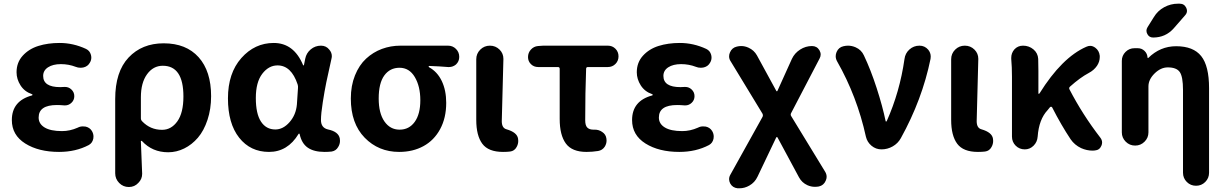

<svg xmlns="http://www.w3.org/2000/svg" viewBox="-20 -806 6602 1036"><path d="M298.8 13.7Q188.5 13.7 116.2 -31.7Q43.9 -77.1 43.9 -158.2Q43.9 -261.7 152.3 -291Q155.3 -292 155.3 -294.4Q155.3 -296.9 152.3 -297.9Q112.3 -311.5 90.8 -345.2Q69.3 -378.9 69.3 -416Q69.3 -468.8 102.5 -505.4Q135.7 -542 187 -558.1Q238.3 -574.2 301.8 -574.2Q375 -574.2 444.3 -542Q464.8 -532.2 470.7 -509.8Q472.7 -502 472.7 -495.1Q472.7 -480.5 464.8 -467.8Q454.1 -448.2 431.6 -442.4Q421.9 -440.4 414.1 -440.4Q400.4 -440.4 388.7 -445.3Q350.6 -460 308.6 -460Q265.6 -460 239.3 -442.9Q212.9 -425.8 212.9 -396.5Q212.9 -335.9 304.7 -335.9Q314.5 -335.9 327.1 -336.9Q329.1 -336.9 331.1 -336.9Q350.6 -336.9 365.2 -323.2Q380.9 -308.6 380.9 -287.1Q380.9 -265.6 365.2 -251Q350.6 -237.3 331.1 -237.3Q329.1 -237.3 327.1 -237.3Q303.7 -239.3 287.1 -239.3Q188.5 -239.3 188.5 -171.9Q188.5 -137.7 220.7 -118.2Q252.9 -98.6 314.5 -98.6Q357.4 -98.6 399.4 -117.2Q412.1 -124 426.8 -124Q434.6 -124 441.4 -123Q463.9 -118.2 475.6 -99.6Q484.4 -85 484.4 -69.3Q484.4 -63.5 483.4 -57.6Q478.5 -34.2 459 -23.4Q388.7 13.7 298.8 13.7Z M601.6 128.9V-271.5Q601.6 -418.9 673.8 -495.6Q746.1 -572.3 863.3 -572.3Q984.4 -572.3 1051.8 -497.1Q1119.1 -421.9 1119.1 -287.1Q1119.1 -217.8 1099.6 -159.2Q1080.1 -100.6 1047.9 -63Q1015.6 -25.4 974.1 -4.9Q932.6 15.6 887.7 15.6Q801.8 15.6 746.1 -44.9Q744.1 -46.9 741.7 -45.9Q739.3 -44.9 740.2 -42Q747.1 125 747.1 131.8Q747.1 160.2 726.6 180.7Q706.1 203.1 675.3 203.1Q644.5 203.1 623 181.2Q601.6 159.2 601.6 128.9ZM854.5 -105.5Q904.3 -105.5 937 -151.4Q969.7 -197.3 969.7 -285.2Q969.7 -451.2 858.4 -451.2Q806.6 -451.2 773.4 -405.3Q740.2 -359.4 740.2 -281.2V-168Q740.2 -158.2 747.1 -151.4Q791 -105.5 854.5 -105.5Z M1431.6 13.7Q1331.1 13.7 1270.5 -63Q1210 -139.6 1210 -275.4Q1210 -411.1 1282.2 -492.7Q1354.5 -574.2 1457 -574.2Q1565.4 -574.2 1615.2 -455.1Q1616.2 -453.1 1618.2 -453.1Q1620.1 -453.1 1620.1 -455.1L1627 -489.3Q1632.8 -519.5 1656.7 -539.6Q1680.7 -559.6 1711.9 -559.6Q1740.2 -559.6 1756.8 -538.1Q1770.5 -522.5 1770.5 -502.9Q1770.5 -497.1 1768.6 -489.3Q1750 -407.2 1740.7 -361.8Q1731.4 -316.4 1721.7 -254.4Q1711.9 -192.4 1711.9 -158.2Q1711.9 -116.2 1750 -107.4Q1806.6 -95.7 1813.5 -58.6Q1814.5 -51.8 1814.5 -45.9Q1814.5 -28.3 1804.7 -12.7Q1793 7.8 1769.5 11.7Q1751 13.7 1731.4 13.7Q1673.8 13.7 1640.6 -9.3Q1607.4 -32.2 1596.7 -83Q1595.7 -85 1593.8 -85Q1591.8 -85 1590.8 -83Q1532.2 13.7 1431.6 13.7ZM1465.8 -107.4Q1507.8 -107.4 1542.5 -147Q1577.1 -186.5 1582 -242.2L1587.9 -331.1Q1588.9 -341.8 1585.9 -350.6Q1551.8 -453.1 1477.5 -453.1Q1429.7 -453.1 1395 -407.7Q1360.4 -362.3 1360.4 -277.3Q1360.4 -192.4 1388.2 -149.9Q1416 -107.4 1465.8 -107.4Z M2133.8 13.7Q2022.5 13.7 1947.8 -63Q1873 -139.6 1873 -274.4Q1873 -343.8 1895.5 -399.4Q1918 -455.1 1955.6 -489.7Q1993.2 -524.4 2040.5 -542Q2087.9 -559.6 2140.6 -559.6H2397.5Q2422.9 -559.6 2440.4 -542Q2458 -524.4 2458 -499Q2458 -474.6 2440.4 -458Q2423.8 -444.3 2403.3 -444.3Q2400.4 -444.3 2397.5 -444.3Q2351.6 -448.2 2295.9 -450.2Q2293 -450.2 2293 -447.8Q2293 -445.3 2294.9 -443.4Q2339.8 -418.9 2363.8 -368.7Q2387.7 -318.4 2387.7 -251Q2387.7 -169.9 2355 -109.4Q2322.3 -48.8 2265.1 -17.6Q2208 13.7 2133.8 13.7ZM2135.7 -440.4Q2084 -440.4 2053.7 -398.9Q2023.4 -357.4 2023.4 -274.4Q2023.4 -195.3 2054.2 -150.9Q2085 -106.4 2136.2 -106.4Q2187.5 -106.4 2217.8 -148.4Q2248 -190.4 2248 -265.1Q2248 -339.8 2218.3 -390.1Q2188.5 -440.4 2135.7 -440.4Z M2694.3 13.7Q2615.2 13.7 2582.5 -30.3Q2549.8 -74.2 2549.8 -159.2V-486.3Q2549.8 -516.6 2571.3 -538.1Q2592.8 -559.6 2623.5 -559.6Q2654.3 -559.6 2675.8 -538.1Q2696.3 -517.6 2696.3 -488.3L2687.5 -152.3Q2687.5 -115.2 2712.9 -108.4Q2770.5 -91.8 2775.4 -57.6Q2776.4 -51.8 2776.4 -45.9Q2776.4 -28.3 2767.6 -12.7Q2755.9 8.8 2732.4 11.7Q2715.8 13.7 2694.3 13.7Z M3144.5 13.7Q3066.4 13.7 3033.2 -31.7Q3000 -77.1 3000 -164.1V-434.6Q3000 -444.3 2990.2 -444.3H2883.8Q2860.4 -444.3 2844.7 -460Q2829.1 -475.6 2829.1 -498Q2829.1 -521.5 2844.7 -538.6Q2860.4 -555.7 2882.8 -557.6L2911.1 -559.6H3259.8Q3284.2 -559.6 3300.8 -543Q3317.4 -526.4 3317.4 -502Q3317.4 -477.5 3300.8 -460.9Q3284.2 -444.3 3259.8 -444.3H3152.3Q3142.6 -444.3 3142.6 -434.6Q3137.7 -306.6 3137.7 -157.2Q3137.7 -128.9 3148.9 -117.7Q3160.2 -106.4 3181.6 -106.4Q3184.6 -106.4 3187.5 -106.4Q3188.5 -106.4 3189.5 -106.4Q3211.9 -106.4 3229.5 -93.8Q3249 -81.1 3252 -58.6Q3252.9 -52.7 3252.9 -47.9Q3252.9 -30.3 3243.2 -14.6Q3230.5 4.9 3207 8.8Q3175.8 13.7 3144.5 13.7Z M3645.5 13.7Q3535.2 13.7 3462.9 -31.7Q3390.6 -77.1 3390.6 -158.2Q3390.6 -261.7 3499 -291Q3502 -292 3502 -294.4Q3502 -296.9 3499 -297.9Q3459 -311.5 3437.5 -345.2Q3416 -378.9 3416 -416Q3416 -468.8 3449.2 -505.4Q3482.4 -542 3533.7 -558.1Q3585 -574.2 3648.4 -574.2Q3721.7 -574.2 3791 -542Q3811.5 -532.2 3817.4 -509.8Q3819.3 -502 3819.3 -495.1Q3819.3 -480.5 3811.5 -467.8Q3800.8 -448.2 3778.3 -442.4Q3768.6 -440.4 3760.7 -440.4Q3747.1 -440.4 3735.4 -445.3Q3697.3 -460 3655.3 -460Q3612.3 -460 3585.9 -442.9Q3559.6 -425.8 3559.6 -396.5Q3559.6 -335.9 3651.4 -335.9Q3661.1 -335.9 3673.8 -336.9Q3675.8 -336.9 3677.7 -336.9Q3697.3 -336.9 3711.9 -323.2Q3727.5 -308.6 3727.5 -287.1Q3727.5 -265.6 3711.9 -251Q3697.3 -237.3 3677.7 -237.3Q3675.8 -237.3 3673.8 -237.3Q3650.4 -239.3 3633.8 -239.3Q3535.2 -239.3 3535.2 -171.9Q3535.2 -137.7 3567.4 -118.2Q3599.6 -98.6 3661.1 -98.6Q3704.1 -98.6 3746.1 -117.2Q3758.8 -124 3773.4 -124Q3781.2 -124 3788.1 -123Q3810.5 -118.2 3822.3 -99.6Q3831.1 -85 3831.1 -69.3Q3831.1 -63.5 3830.1 -57.6Q3825.2 -34.2 3805.7 -23.4Q3735.4 13.7 3645.5 13.7Z M4067.4 147.5Q4052.7 178.7 4023.4 195.3Q3998 210 3969.7 210Q3964.8 210 3960 210Q3932.6 207 3919.9 183.6Q3914.1 171.9 3914.1 161.1Q3914.1 148.4 3920.9 136.7L4094.7 -175.8Q4098.6 -184.6 4093.8 -193.4L3922.9 -474.6Q3914.1 -487.3 3914.1 -502Q3914.1 -512.7 3918.9 -523.4Q3929.7 -548.8 3956.1 -554.7Q3967.8 -557.6 3979.5 -557.6Q3999 -557.6 4018.6 -548.8Q4048.8 -535.2 4064.5 -506.8L4168.9 -315.4Q4169.9 -313.5 4171.9 -313.5Q4173.8 -313.5 4174.8 -315.4L4252.9 -488.3Q4267.6 -519.5 4297.4 -538.6Q4327.1 -557.6 4361.3 -557.6Q4387.7 -557.6 4401.4 -535.2Q4408.2 -523.4 4408.2 -511.7Q4408.2 -501 4402.3 -490.2L4249 -196.3Q4244.1 -187.5 4249 -179.7L4432.6 121.1Q4440.4 133.8 4440.4 148.4Q4440.4 158.2 4435.5 168.9Q4424.8 194.3 4398.4 200.2Q4387.7 202.1 4377 202.1Q4356.4 202.1 4336.9 193.4Q4306.6 179.7 4291 150.4L4174.8 -65.4Q4173.8 -66.4 4171.9 -66.4Q4169.9 -66.4 4168.9 -65.4Z M4840.8 -60.5Q4825.2 -32.2 4796.9 -16.1Q4768.6 0 4736.3 0Q4706.1 0 4682.6 -19.5Q4659.2 -39.1 4652.3 -68.4Q4604.5 -286.1 4497.1 -474.6Q4489.3 -488.3 4489.3 -502.9Q4489.3 -513.7 4494.1 -525.4Q4504.9 -550.8 4531.2 -556.6Q4543.9 -559.6 4555.7 -559.6Q4576.2 -559.6 4596.7 -550.8Q4627.9 -537.1 4641.6 -506.8Q4678.7 -428.7 4710.4 -330.6Q4742.2 -232.4 4758.8 -152.3Q4758.8 -150.4 4761.2 -150.4Q4763.7 -150.4 4764.6 -152.3Q4835 -309.6 4860.4 -487.3Q4864.3 -518.6 4887.2 -539.1Q4910.2 -559.6 4941.4 -559.6Q4969.7 -559.6 4988.3 -538.1Q5002 -521.5 5002 -501Q5002 -495.1 5001 -488.3Q4956.1 -268.6 4840.8 -60.5Z M5256.8 13.7Q5177.7 13.7 5145 -30.3Q5112.3 -74.2 5112.3 -159.2V-486.3Q5112.3 -516.6 5133.8 -538.1Q5155.3 -559.6 5186 -559.6Q5216.8 -559.6 5238.3 -538.1Q5258.8 -517.6 5258.8 -488.3L5250 -152.3Q5250 -115.2 5275.4 -108.4Q5333 -91.8 5337.9 -57.6Q5338.9 -51.8 5338.9 -45.9Q5338.9 -28.3 5330.1 -12.7Q5318.4 8.8 5294.9 11.7Q5278.3 13.7 5256.8 13.7Z M5917 -63.5Q5926.8 -50.8 5926.8 -37.1Q5926.8 -28.3 5922.9 -19.5Q5913.1 3.9 5887.7 5.9Q5881.8 6.8 5876 6.8Q5843.8 6.8 5813.5 -6.8Q5778.3 -23.4 5756.8 -54.7Q5706.1 -130.9 5657.2 -226.6Q5655.3 -229.5 5651.9 -230Q5648.4 -230.5 5645.5 -227.5L5632.8 -211.9Q5585.9 -162.1 5579.1 -69.3Q5577.1 -40 5557.1 -20Q5537.1 0 5509.8 0Q5480.5 0 5460.4 -20Q5440.4 -40 5440.4 -69.3V-392.6Q5440.4 -444.3 5436.5 -488.3Q5436.5 -491.2 5436.5 -494.1Q5436.5 -519.5 5453.1 -539.1Q5471.7 -559.6 5500 -559.6Q5532.2 -559.6 5556.2 -539.6Q5580.1 -519.5 5582 -488.3Q5583 -460.9 5583 -422.9V-301.8Q5583 -299.8 5585 -299.8Q5586.9 -299.8 5588.9 -301.8Q5710 -496.1 5841.8 -553.7Q5852.5 -558.6 5862.3 -558.6Q5876 -558.6 5889.6 -548.8Q5911.1 -533.2 5914.1 -504.9Q5914.1 -502 5914.1 -498Q5914.1 -473.6 5899.4 -451.2Q5882.8 -426.8 5854.5 -412.1Q5808.6 -387.7 5753.9 -338.9Q5746.1 -332 5751 -323.2Q5821.3 -187.5 5917 -63.5Z M6206.1 -713.9Q6226.6 -748 6261.7 -767.1Q6296.9 -786.1 6335.9 -786.1H6345.7Q6370.1 -786.1 6380.9 -763.7Q6384.8 -754.9 6384.8 -747.1Q6384.8 -734.4 6374 -722.7L6312.5 -652.3Q6268.6 -603.5 6202.1 -603.5Q6180.7 -603.5 6170.9 -622.1Q6166 -630.9 6166 -640.6Q6166 -649.4 6171.9 -659.2ZM6326.2 -556.6Q6418.9 -556.6 6461.4 -503.4Q6503.9 -450.2 6503.9 -330.1V126Q6503.9 155.3 6483.4 175.8Q6462.9 196.3 6433.6 196.3Q6404.3 196.3 6383.8 175.8Q6363.3 155.3 6363.3 126V-320.3Q6363.3 -392.6 6345.7 -417.5Q6328.1 -442.4 6281.2 -442.4Q6243.2 -442.4 6210 -409.7Q6176.8 -377 6176.8 -339.8V-91.8Q6176.8 -62.5 6155.8 -41.5Q6134.8 -20.5 6105 -20.5Q6075.2 -20.5 6054.2 -41.5Q6033.2 -62.5 6033.2 -91.8V-477.5Q6033.2 -505.9 6053.2 -525.9Q6073.2 -545.9 6101.6 -545.9H6119.1Q6140.6 -545.9 6155.8 -531.2Q6170.9 -516.6 6171.9 -495.1Q6171.9 -494.1 6173.3 -493.2Q6174.8 -492.2 6175.8 -493.2Q6240.2 -556.6 6326.2 -556.6Z"/></svg>

Font: Gen Jyuu GothicX Bold
Style: Bold
Weight: 700
Designer: Ryoko NISHIZUKA (kana &amp; ideographs); Paul D. Hunt (Latin, Greek &amp; Cyrillic); Wenlong ZHANG (bopomofo); Sandoll C
Version: Version 1.058.20140828